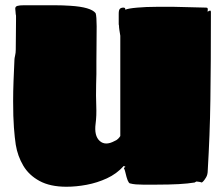

<svg xmlns="http://www.w3.org/2000/svg" viewBox="-20 -681 853 731"><path d="M779 -641Q783 -641 783 -635Q783 -535 782.5 -453Q782 -371 781 -301Q780 -231 777.5 -166Q775 -101 771 -33Q771 -16 764.5 -5.5Q758 5 755 8L751 12L748 14Q747 13 739.5 11.5Q732 10 728 10L724 12Q722 14 720 14Q696 18 660.5 20Q625 22 575 22H524Q510 22 497.5 21Q485 20 474 17Q470 15 466 5.5Q462 -4 457 -26Q455 -35 452 -40Q451 -42 455 -44Q459 -46 457 -46L452 -49H451Q424 -19 387 -2Q350 15 310 22.5Q270 30 233 30Q171 30 130.5 8Q90 -14 68.5 -50.5Q47 -87 40 -130Q36 -156 33 -195.5Q30 -235 30 -296Q30 -333 31.5 -372Q33 -411 35 -454Q35 -459 37.5 -469.5Q40 -480 40 -492Q40 -512 40.5 -545Q41 -578 41 -605Q41 -613 41 -619Q41 -625 40 -626Q40 -632 39 -638Q38 -644 38 -648Q38 -656 46 -658.5Q54 -661 71 -661H129Q159 -661 188.5 -661Q218 -661 248 -659Q326 -654 344 -631Q346 -626 347 -612Q348 -598 348 -581Q348 -538 347.5 -506.5Q347 -475 347 -447V-425Q347 -415 347 -399Q347 -383 346 -359Q345 -316 346.5 -278Q348 -240 344 -210Q338 -164 359.5 -144.5Q381 -125 416 -144Q424 -147 429.5 -152.5Q435 -158 438 -163V-545Q436 -557 434.5 -567Q433 -577 433 -584Q432 -586 432 -590.5Q432 -595 432 -600V-629Q432 -643 436.5 -647.5Q441 -652 450 -652Q457 -652 457 -646V-644Q468 -649 502.5 -652Q537 -655 575 -655H644L765 -652Q770 -652 770 -649Q771 -649 771 -648V-641Q770 -641 770 -637L776 -639Q778 -641 779 -641Z"/></svg>

Font: Sigmar
Style: Regular
Weight: 400
Designer: Vernon Adams
Foundry: Vernon Adams
Version: Version 1.000; ttfautohint (v1.8.4.7-5d5b);gftools[0.9.24]